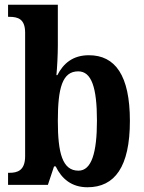

<svg xmlns="http://www.w3.org/2000/svg" viewBox="-20 -780 608 810"><path d="M349 10C464 10 528 -76 528 -270C528 -462 466 -547 355 -547C287 -547 247 -512 222 -463H218C221 -493 224 -550 224 -587V-760H14V-709H19C56 -709 86 -700 86 -642V-121C86 -60 53 -51 20 -51H14V0H182L208 -78H215C240 -26 282 10 349 10ZM311 -60C243 -60 224 -135 224 -270C224 -409 243 -479 310 -479C366 -479 389 -411 389 -271C389 -135 366 -60 311 -60Z"/></svg>

Font: Noto Serif Ethiopic Condensed
Style: Bold
Weight: 700
Width: 3
Designer: Monotype Design Team
Foundry: Monotype Imaging Inc.
Version: Version 2.102